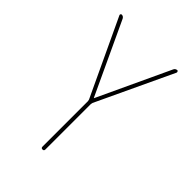

<svg xmlns="http://www.w3.org/2000/svg" viewBox="-213 -828 926 926"><g transform="rotate(45 250.0 -365.0)"><path d="M238.3 -329.1 54.7 -719.7Q52.7 -723.6 54.7 -727.1Q56.6 -730.5 60.5 -730.5Q71.3 -730.5 77.1 -719.7L249 -351.6Q249 -350.6 250 -350.6Q251 -350.6 251 -351.6L422.9 -719.7Q427.7 -729.5 439.5 -730.5Q442.4 -730.5 444.3 -727.1Q446.3 -723.6 445.3 -719.7L261.7 -329.1Q259.8 -323.2 259.8 -320.3V-9.8Q259.8 0 250 0Q240.2 0 240.2 -9.8V-320.3Q240.2 -323.2 238.3 -329.1Z"/></g></svg>

Font: Rounded-L Mgen+ 2m thin
Style: Regular
Weight: 100
Designer: [Source Han Sans]
Ryoko NISHIZUKA  (kana & ideographs); Paul D. Hunt (Latin, Greek & Cyrillic); Wenlong ZHANG  (bopomofo
Version: Version 1.059.20150602